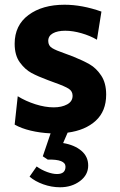

<svg xmlns="http://www.w3.org/2000/svg" viewBox="-20 -549 509 812"><path d="M266 12 247 56Q295 64 324 88.5Q353 113 353 151Q353 191 318 217Q283 243 234 243Q198 243 163 230.5Q128 218 105 198L135 155Q156 170 179.5 178.5Q203 187 221 187Q257 187 257 156Q257 124 182 126L161 112L194 15Q150 13 110 3.5Q70 -6 42 -22L55 -142Q89 -121 130 -108Q171 -95 207 -95Q241 -95 264 -107.5Q287 -120 287 -144Q287 -163 271 -173.5Q255 -184 210 -200L183 -210Q140 -226 113 -240.5Q86 -255 64 -285Q42 -315 42 -364Q42 -442 100.5 -485.5Q159 -529 253 -529Q327 -529 409 -500L390 -381Q361 -398 324.5 -408.5Q288 -419 256 -419Q223 -419 203.5 -408Q184 -397 184 -376Q184 -356 200 -346Q216 -336 254 -323Q284 -312 289 -310Q331 -293 359 -277Q387 -261 408 -229.5Q429 -198 429 -149Q429 -79 385 -38.5Q341 2 266 12Z"/></svg>

Font: Secular One
Style: Regular
Weight: 400
Designer: Michal Sahar
Foundry: Hagilda
Version: Version 1.000